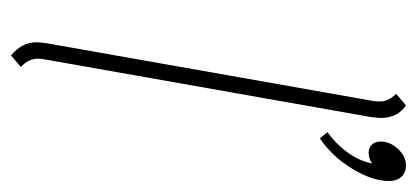

<svg xmlns="http://www.w3.org/2000/svg" viewBox="-225 -525 760 350"><g transform="rotate(90 155.0 -350.0)"><path d="M57 -37Q57 -42 59 -56L164 -650Q165 -655 165 -663Q165 -678 151 -692L172 -710Q195 -695 195 -664Q195 -658 193 -644L88 -50Q87 -46 87 -39Q87 -22 102 -8L81 10Q57 -10 57 -37ZM310 -679Q310 -649 287.5 -612Q265 -575 232 -553L221 -567Q242 -582 257.5 -603Q273 -624 278 -648Q268 -642 258 -642Q249 -642 243.5 -648Q238 -654 238 -664Q238 -681 251.5 -695.5Q265 -710 281 -710Q295 -710 302.5 -701.5Q310 -693 310 -679Z"/></g></svg>

Font: KoHo ExtraLight
Style: Italic
Weight: 275
Italic angle: -10°
Version: Version 1.000; ttfautohint (v1.6)